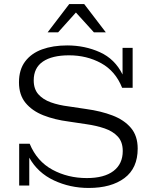

<svg xmlns="http://www.w3.org/2000/svg" viewBox="-20 -919 761 951"><path d="M216 -759 323 -899H397L504 -759H445L356 -857L268 -759ZM75 0V-207H127Q163 -120 239.5 -78.5Q316 -37 410 -37Q496 -37 542 -72Q588 -107 588 -171Q588 -216 563.5 -242.5Q539 -269 498 -283Q457 -297 407 -304L320 -317Q250 -326 194.5 -348Q139 -370 106.5 -409.5Q74 -449 74 -511Q74 -574 104.5 -614.5Q135 -655 188.5 -674.5Q242 -694 313 -694Q400 -694 474.5 -660.5Q549 -627 587 -550V-682H637V-484H585Q552 -567 481 -606Q410 -645 322 -645Q238 -645 192.5 -614Q147 -583 147 -521Q147 -478 170 -452Q193 -426 232 -412Q271 -398 320 -392L407 -379Q480 -369 537.5 -347Q595 -325 628.5 -285.5Q662 -246 662 -183Q662 -86 596.5 -37Q531 12 419 12Q327 12 247 -25.5Q167 -63 125 -138V0Z"/></svg>

Font: Montagu Slab 16pt Light
Style: Regular
Weight: 300
Designer: Florian Karsten
Foundry: Florian Karsten
Version: Version 1.000; ttfautohint (v1.8.3)